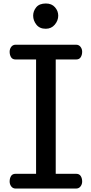

<svg xmlns="http://www.w3.org/2000/svg" viewBox="-20 -1097 532 1117"><path d="M71.8 0Q54.7 0 45.4 -12.5Q36.1 -24.9 36.1 -41Q36.1 -59.6 44.2 -72.8Q52.2 -85.9 70.8 -85.9H189.9V-751H70.8Q52.2 -751 44.2 -764.4Q36.1 -777.8 36.1 -795.9Q36.1 -812 45.4 -824.5Q54.7 -836.9 71.8 -836.9H421.9Q439 -836.9 448.5 -824.5Q458 -812 458 -795.9Q458 -777.8 449.7 -764.4Q441.4 -751 422.9 -751H304.2V-85.9H422.9Q441.4 -85.9 449.7 -72.8Q458 -59.6 458 -41Q458 -24.9 448.5 -12.5Q439 0 421.9 0ZM246.1 -929.7Q210.4 -929.7 191.7 -953.6Q172.9 -977.5 172.9 -1005.9Q172.9 -1032.7 190.9 -1054.7Q209 -1076.7 247.1 -1076.7Q280.8 -1076.7 299.8 -1054.9Q318.8 -1033.2 318.8 -1005.9Q318.8 -977.5 298.8 -953.6Q278.8 -929.7 246.1 -929.7Z"/></svg>

Font: Cutive
Style: Regular
Weight: 400
Version: Version 1.100; ttfautohint (v1.8.4.7-5d5b)